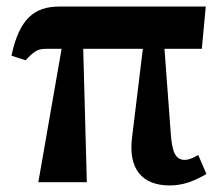

<svg xmlns="http://www.w3.org/2000/svg" viewBox="-20 -556 684 586"><path d="M97 0H245L234 -407H416L383 -136C371 -40 414 10 498 10C537 10 571 -2 610 -25L585 -83C565 -71 553 -68 544 -68C515 -68 505 -93 501 -151L482 -407H596L608 -536H161C86 -536 39 -500 15 -386L58 -372C86 -401 94 -407 123 -407H168Z"/></svg>

Font: Noto Serif SemiCondensed
Style: Bold
Weight: 700
Width: 4
Designer: Monotype Design Team
Foundry: Monotype Imaging Inc.
Version: Version 2.015